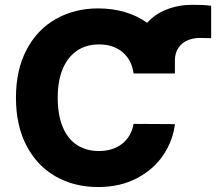

<svg xmlns="http://www.w3.org/2000/svg" viewBox="-20 -751 879 781"><path d="M523.4 -452.1Q516.1 -506.8 478.8 -538.6Q441.4 -570.3 382.8 -570.3Q330.6 -570.3 293 -544.7Q255.4 -519 235.1 -470.5Q214.8 -421.9 214.8 -353.5Q214.8 -283.2 235.1 -234.6Q255.4 -186 293 -161.4Q330.6 -136.7 381.8 -136.7Q439 -136.7 476.6 -166Q514.2 -195.3 523.4 -247.1L691.4 -246.1Q684.1 -180.7 645.5 -122.1Q606.9 -63.5 538.6 -26.9Q470.2 9.8 378.9 9.8Q282.2 9.8 206.5 -33.2Q130.9 -76.2 87.9 -158.2Q44.9 -240.2 44.9 -353.5Q44.9 -467.3 88.4 -549.3Q131.8 -631.3 207.8 -674.1Q283.7 -716.8 378.9 -716.8Q437.5 -716.8 488 -701.9Q538.6 -687 578.6 -658.2Q610.4 -693.8 658.4 -712.6Q706.5 -731.4 761.7 -731.4Q787.1 -731.4 803.5 -730.7Q819.8 -730 838.9 -727.5V-595.7L792 -596.7Q767.6 -596.7 744.6 -587.6Q721.7 -578.6 706.5 -557.6Q691.4 -536.6 691.4 -503.9V-452.1Z"/></svg>

Font: Pretendard Std ExtraBold
Style: Regular
Weight: 800
Designer: Base glyphs from Inter by Rasmus Andersson; Hangeul glyphs from Noto Sans CJK(Source Han Sans) by Jang Soo-young and Kan
Foundry: Kil Hyung-jin
Version: Version 1.309